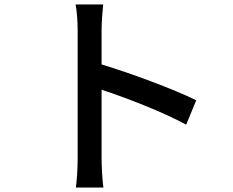

<svg xmlns="http://www.w3.org/2000/svg" viewBox="-20 -802 1040 858"><path d="M327 -92C327 -53 324 1 319 36H442C437 0 434 -61 434 -92V-401C544 -365 707 -302 812 -245L857 -354C757 -403 567 -474 434 -514V-670C434 -705 438 -749 441 -782H318C324 -748 327 -702 327 -670C327 -586 327 -156 327 -92Z"/></svg>

Font: Noto Sans JP Medium
Style: Regular
Weight: 500
Designer: Ryoko NISHIZUKA 西塚涼子 (kana, bopomofo & ideographs); Paul D. Hunt (Latin, Greek & Cyrillic); Sandoll Communications 산돌커뮤니
Foundry: Adobe
Version: Version 2.004;hotconv 1.0.118;makeotfexe 2.5.65603